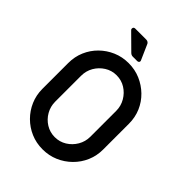

<svg xmlns="http://www.w3.org/2000/svg" viewBox="-255 -1020 1156 1156"><g transform="rotate(45 323.0 -441.5)"><path d="M322 13Q268 13 221.5 -7Q175 -27 139.5 -62.5Q104 -98 84 -144.5Q64 -191 64 -244V-464Q64 -518 84 -564.5Q104 -611 139.5 -646Q175 -681 221.5 -701Q268 -721 322 -721Q376 -721 422.5 -701Q469 -681 505 -646Q541 -611 561 -564.5Q581 -518 581 -464V-244Q581 -191 561 -144.5Q541 -98 505 -62.5Q469 -27 422.5 -7Q376 13 322 13ZM322 -91Q363 -91 397 -112Q431 -133 451.5 -168Q472 -203 472 -244V-464Q472 -506 451.5 -541Q431 -576 397.5 -597Q364 -618 322 -618Q281 -618 247 -596.5Q213 -575 193 -540.5Q173 -506 173 -464V-244Q173 -203 193 -168Q213 -133 247 -112Q281 -91 322 -91ZM311 -766Q305 -766 299.5 -768.5Q294 -771 289 -776L193 -871Q188 -875 188 -881Q188 -896 203 -896H297Q305 -896 311.5 -891.5Q318 -887 320 -881L362 -786Q366 -778 362 -772Q358 -766 350 -766Z"/></g></svg>

Font: Miriam Libre SemiBold
Style: Regular
Weight: 600
Version: Version 2.000